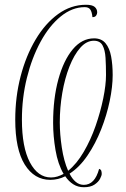

<svg xmlns="http://www.w3.org/2000/svg" viewBox="-20 -745 530 806"><path d="M332 41Q307 41 287.5 28.5Q268 16 254 -5Q224 10 191 10Q124 10 84 -54Q44 -118 44 -243Q44 -338 66.5 -424.5Q89 -511 129.5 -579Q170 -647 224 -686Q278 -725 341 -725Q367 -725 377.5 -716Q388 -707 388 -693Q388 -686 383.5 -679.5Q379 -673 368 -673Q366 -695 359 -705Q352 -715 336 -715Q283 -715 235 -676Q187 -637 150.5 -570Q114 -503 93 -418.5Q72 -334 72 -243Q72 -127 105.5 -63.5Q139 0 194 0Q208 0 221 -4Q234 -8 247 -15Q223 -56 213 -115Q203 -174 203 -229Q203 -332 225 -412Q247 -492 285.5 -538Q324 -584 375 -584Q406 -584 423 -563.5Q440 -543 446.5 -508Q453 -473 453 -430Q453 -381 440.5 -321Q428 -261 404.5 -201.5Q381 -142 347.5 -92.5Q314 -43 272 -16Q283 6 298 18.5Q313 31 332 31Q378 31 396 -36Q403 -34 405 -28.5Q407 -23 407 -15Q407 -8 400 5.5Q393 19 376.5 30Q360 41 332 41ZM266 -28Q302 -57 331.5 -107.5Q361 -158 381.5 -217Q402 -276 413.5 -332.5Q425 -389 425 -430Q425 -470 423 -502.5Q421 -535 410.5 -554.5Q400 -574 374 -574Q343 -574 317 -544.5Q291 -515 271.5 -465.5Q252 -416 241.5 -355Q231 -294 231 -231Q231 -182 239.5 -125.5Q248 -69 266 -28Z"/></svg>

Font: Noto Serif Display ExtraCondensed Thin
Style: Italic
Weight: 100
Width: 2
Italic angle: -12°
Designer: Monotype Design Team
Foundry: Monotype Imaging Inc.
Version: Version 2.009